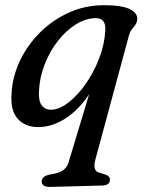

<svg xmlns="http://www.w3.org/2000/svg" viewBox="-20 -490 578 756"><path d="M177.5 246Q144 246.5 144 224Q144 215.5 151.8 208Q159.5 200.5 177.5 197Q212 192 228 180.8Q244 169.5 250.5 147.5L331 -119Q290 -57 237 -23.2Q184 10.5 130.5 10.5Q79.5 10.5 50 -22Q20.5 -54.5 25.5 -120.5Q28.5 -186 57.2 -248Q86 -310 135.5 -360Q185 -410 249.8 -439.8Q314.5 -469.5 389.5 -469.5Q459.5 -469.5 490.8 -454.2Q522 -439 520.5 -414Q519 -400.5 512.8 -392Q506.5 -383.5 499 -374Q491.5 -364.5 487.5 -349.5L355.5 138.5Q344.5 180 367.5 189L394.5 197Q413 204 413 216Q413 240 383 240.5ZM133.5 -132.5Q131 -93 144 -75.5Q157 -58 180 -58Q213 -58 249.2 -86Q285.5 -114 317.5 -159.8Q349.5 -205.5 370.5 -260.2Q391.5 -315 394.5 -368.5Q398.5 -418.5 358 -418.5Q318 -418.5 279 -394.2Q240 -370 208 -329Q176 -288 156 -237Q136 -186 133.5 -132.5Z"/></svg>

Font: Fraunces 9pt Soft
Style: Italic
Weight: 400
Italic angle: -16°
Version: Version 1.000;[0bf87f6ff]